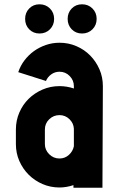

<svg xmlns="http://www.w3.org/2000/svg" viewBox="-20 -873 567 894"><path d="M65 -537Q75 -567 94 -592Q113 -617 138 -635Q163 -653 193.5 -663.5Q224 -674 257 -674Q299 -674 336 -658Q373 -642 400 -614.5Q427 -587 443 -550.5Q459 -514 459 -472L457 1H322V-11Q289 0 257 0Q215 0 178 -16Q141 -32 113.5 -59.5Q86 -87 70 -123.5Q54 -160 54 -202V-270Q54 -312 70 -349Q86 -386 113.5 -413Q141 -440 178 -456Q215 -472 257 -472Q291 -472 324 -461V-472Q324 -499 304.5 -519Q285 -539 257 -539Q236 -539 219 -527Q202 -515 194 -496ZM189 -202Q189 -175 209 -155Q229 -135 257 -135Q282 -135 300.5 -151.5Q319 -168 324 -192V-270V-273Q323 -299 303.5 -318Q284 -337 257 -337Q229 -337 209 -317.5Q189 -298 189 -270ZM295 -785Q295 -814 314 -833.5Q333 -853 362 -853Q391 -853 410.5 -833.5Q430 -814 430 -785Q430 -756 410.5 -736.5Q391 -717 362 -717Q333 -717 314 -736.5Q295 -756 295 -785ZM97 -785Q97 -814 116 -833.5Q135 -853 164 -853Q193 -853 212.5 -833.5Q232 -814 232 -785Q232 -756 212.5 -736.5Q193 -717 164 -717Q135 -717 116 -736.5Q97 -756 97 -785Z"/></svg>

Font: Transit CAT
Style: Regular
Weight: 400
Designer: Peter Wiegel
Foundry: Peter Wiegel
Version: 1.000